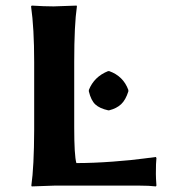

<svg xmlns="http://www.w3.org/2000/svg" viewBox="-20 -668 628 691"><path d="M299.8 -338.9V-344.2Q318.8 -392.1 369.1 -412.1H373Q423.8 -394 441.9 -344.2V-338.9Q432.1 -308.1 416 -293Q399.9 -277.8 373 -271H369.1Q338.4 -277.8 323 -292.2Q307.6 -306.6 299.8 -338.9ZM247.1 -210Q247.1 -107.9 254.9 -81.1Q314.9 -81.1 386.5 -86.4Q458 -91.8 499.5 -97.7L541 -103L543 -99.1Q541 -83 541 -42Q541 -27.8 543 0L541 2.9Q517.1 0 481 0H176.8L94.2 2.9L92.8 0Q102.5 -67.9 103 -200.2V-444.8Q103 -566.9 91.8 -645L94.2 -647.9Q139.2 -645 172.9 -645L255.9 -647.9L256.8 -645Q247.1 -579.1 247.1 -444.8Z"/></svg>

Font: Linux Biolinum
Style: Bold
Weight: 700
Designer: Philipp H. Poll
Foundry: Philipp H. Poll
Version: Version 1.3.2 ; ttfautohint (v0.9)